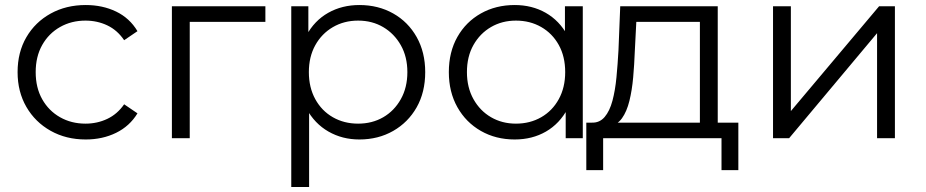

<svg xmlns="http://www.w3.org/2000/svg" viewBox="-20 -550 3683 764"><path d="M321 5Q243 5 181.5 -29.5Q120 -64 85 -124.5Q50 -185 50 -263Q50 -342 85 -402Q120 -462 181.5 -496Q243 -530 321 -530Q388 -530 442 -504Q496 -478 527 -426L474 -390Q447 -430 407 -449Q367 -468 320 -468Q264 -468 219 -442.5Q174 -417 148 -371Q122 -325 122 -263Q122 -201 148 -155Q174 -109 219 -83.5Q264 -58 320 -58Q367 -58 407 -77Q447 -96 474 -135L527 -99Q496 -48 442 -21.5Q388 5 321 5Z M664 0V-525H1036V-463H717L735 -481V0Z M1410 5Q1342 5 1287 -26.5Q1232 -58 1199.5 -117.5Q1167 -177 1167 -263Q1167 -349 1199 -408.5Q1231 -468 1286 -499Q1341 -530 1410 -530Q1485 -530 1544.5 -496.5Q1604 -463 1638 -402.5Q1672 -342 1672 -263Q1672 -183 1638 -123Q1604 -63 1544.5 -29Q1485 5 1410 5ZM1139 194V-525H1207V-367L1200 -262L1210 -156V194ZM1405 -58Q1461 -58 1505 -83.5Q1549 -109 1575 -155.5Q1601 -202 1601 -263Q1601 -324 1575 -370Q1549 -416 1505 -442Q1461 -468 1405 -468Q1349 -468 1304.5 -442Q1260 -416 1234.5 -370Q1209 -324 1209 -263Q1209 -202 1234.5 -155.5Q1260 -109 1304.5 -83.5Q1349 -58 1405 -58Z M2028 5Q1953 5 1893.5 -29Q1834 -63 1800 -123.5Q1766 -184 1766 -263Q1766 -343 1800 -403Q1834 -463 1893.5 -496.5Q1953 -530 2028 -530Q2097 -530 2151.5 -499Q2206 -468 2238.5 -408.5Q2271 -349 2271 -263Q2271 -178 2239 -118Q2207 -58 2152.5 -26.5Q2098 5 2028 5ZM2033 -58Q2089 -58 2133.5 -83.5Q2178 -109 2203.5 -155.5Q2229 -202 2229 -263Q2229 -325 2203.5 -371Q2178 -417 2133.5 -442.5Q2089 -468 2033 -468Q1978 -468 1934 -442.5Q1890 -417 1864 -371Q1838 -325 1838 -263Q1838 -202 1864 -155.5Q1890 -109 1934 -83.5Q1978 -58 2033 -58ZM2231 0V-158L2238 -264L2228 -370V-525H2299V0Z M2765 -34V-463H2512L2506 -346Q2504 -293 2499.5 -242Q2495 -191 2484.5 -148.5Q2474 -106 2455 -79.5Q2436 -53 2406 -49L2335 -62Q2366 -61 2386 -84.5Q2406 -108 2417 -149Q2428 -190 2433 -242.5Q2438 -295 2441 -350L2448 -525H2836V-34ZM2313 127V-62H2918V127H2851V0H2380V127Z M3056 0V-525H3127V-108L3478 -525H3541V0H3470V-418L3120 0Z"/></svg>

Font: MOST Montserrat
Style: Regular
Weight: 400
Designer: Julieta Ulanovsky
Foundry: Julieta Ulanovsky
Version: Version 8.000;March 11, 2024;FontCreator 15.0.0.2926 64-bit